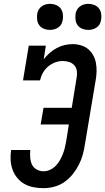

<svg xmlns="http://www.w3.org/2000/svg" viewBox="-20 -973 549 1001"><path d="M207 8Q180 8 154.5 3Q129 -2 107.5 -14Q86 -26 70 -45.5Q54 -65 45.5 -88.5Q37 -112 35.5 -138Q34 -164 38 -191H138Q136 -171 137.5 -151.5Q139 -132 146.5 -115.5Q154 -99 171 -89.5Q188 -80 207 -80Q224 -80 240.5 -87.5Q257 -95 270 -108Q283 -121 292 -137Q301 -153 307.5 -169.5Q314 -186 318 -202.5Q322 -219 325 -236L339 -324H192L207 -411H354L380 -571Q383 -588 380.5 -604.5Q378 -621 367 -633Q356 -645 340 -650Q324 -655 307 -655Q287 -655 267 -647.5Q247 -640 230.5 -626Q214 -612 203.5 -593Q193 -574 189 -554H100L130 -735H219L208 -664Q221 -681 238 -696Q255 -711 275 -722Q295 -733 316.5 -738Q338 -743 359 -743Q381 -743 402.5 -736.5Q424 -730 439.5 -717Q455 -704 465.5 -685.5Q476 -667 480 -645.5Q484 -624 483.5 -601.5Q483 -579 479 -556L423 -222Q419 -194 411.5 -166.5Q404 -139 390.5 -113Q377 -87 358 -63.5Q339 -40 315 -23.5Q291 -7 262.5 0.5Q234 8 207 8ZM440 -817Q424 -817 409 -823Q394 -829 385 -841Q376 -853 374 -869Q372 -885 374 -901Q376 -913 382 -923Q388 -933 397.5 -940Q407 -947 418.5 -950Q430 -953 441 -953Q457 -953 472 -947Q487 -941 496 -929Q505 -917 507.5 -901Q510 -885 507 -869Q505 -857 499.5 -847Q494 -837 484 -830Q474 -823 462.5 -820Q451 -817 440 -817ZM240 -817Q224 -817 209 -823Q194 -829 185 -841Q176 -853 174 -869Q172 -885 174 -901Q176 -913 182 -923Q188 -933 197.5 -940Q207 -947 218.5 -950Q230 -953 241 -953Q257 -953 272 -947Q287 -941 296 -929Q305 -917 307.5 -901Q310 -885 307 -869Q305 -857 299.5 -847Q294 -837 284 -830Q274 -823 262.5 -820Q251 -817 240 -817Z"/></svg>

Font: Iosevka Curly Slab Semibold
Style: Italic
Weight: 600
Italic angle: -9°
Monospace: yes
Designer: Belleve Invis
Foundry: Belleve Invis
Version: Version 22.1.2; ttfautohint (v1.8.4)